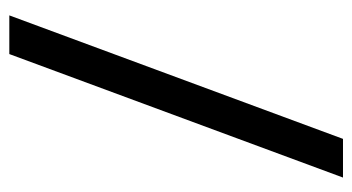

<svg xmlns="http://www.w3.org/2000/svg" viewBox="-192 -563 756 412"><g transform="rotate(90 186.0 -357.0)"><path d="M361 -715H278L13 1H96Z"/></g></svg>

Font: Noto Sans Myanmar UI SemiCondensed
Style: Regular
Weight: 400
Width: 4
Designer: Monotype Design Team
Foundry: Monotype Imaging Inc.
Version: Version 2.103